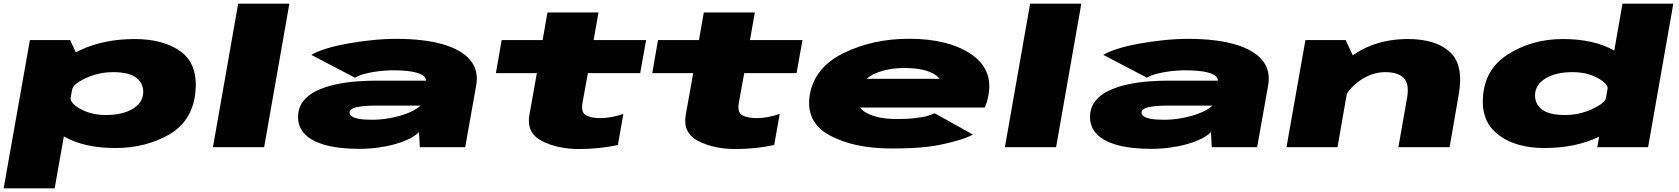

<svg xmlns="http://www.w3.org/2000/svg" viewBox="-41 -805 9184 1050"><path d="M-21 225H258L385 -494L342.5 -586H122.5ZM590 4.5Q752 4.5 880.2 -67.2Q1008.5 -139 1027 -295Q1044 -450 950.5 -520.8Q857 -591.5 695 -591.5Q526 -591.5 395 -529.5Q264 -467.5 259 -435.5L354 -315.5Q358 -345.5 429 -378Q500 -410.5 578 -410.5Q666 -410.5 706 -378.5Q746 -346.5 742 -293Q737 -239 681 -207.5Q625 -176 537 -176Q459 -176 399.5 -209Q340 -242 345.5 -272L209 -151Q202 -119 311.5 -57.2Q421 4.5 590 4.5Z M1123.5 0H1403.5L1541.5 -785H1261.5Z M1924 9Q1976.5 9 2026.2 2.2Q2076 -4.5 2119.5 -16.8Q2163 -29 2196.5 -45.5Q2230 -62 2250.5 -82.5L2255 0H2503L2563 -337Q2578 -419.5 2530.8 -476.2Q2483.5 -533 2380.8 -562.8Q2278 -592.5 2126 -592.5Q2060.5 -592.5 1991.2 -585.2Q1922 -578 1857.2 -566.2Q1792.5 -554.5 1741.5 -538.5Q1690.5 -522.5 1661.5 -505L1900.5 -380Q1917.5 -391.5 1951.5 -400.8Q1985.5 -410 2026.8 -415.2Q2068 -420.5 2108 -420.5Q2167 -420.5 2207.5 -414Q2248 -407.5 2268.2 -394.8Q2288.5 -382 2288.5 -365V-364H2018Q1966 -364 1906.8 -359.5Q1847.5 -355 1791.2 -342.5Q1735 -330 1689.2 -308Q1643.5 -286 1616.5 -250.8Q1589.5 -215.5 1589 -166Q1588.5 -110 1626.5 -71Q1664.5 -32 1739.2 -11.5Q1814 9 1924 9ZM1994.5 -150Q1951.5 -150 1924 -154.8Q1896.5 -159.5 1883.8 -168Q1871 -176.5 1871 -189Q1870.5 -199 1879.5 -206.5Q1888.5 -214 1906.2 -218.2Q1924 -222.5 1950.2 -225Q1976.5 -227.5 2012 -227.5H2257.5L2258 -226.5Q2233 -204 2189.8 -186.8Q2146.5 -169.5 2094.8 -159.8Q2043 -150 1994.5 -150Z M3126 10Q3236 10 3338 -12L3368 -182Q3300.5 -159 3243.5 -159Q3190.5 -159 3163 -175Q3135.5 -191 3144.5 -243L3174 -405H3460L3492.5 -586H3205.5L3232 -737H2953L2926.5 -586H2702.5L2671 -405H2895L2854 -176Q2837 -78 2922.5 -34Q3008 10 3126 10Z M3981 10Q4091 10 4193 -12L4223 -182Q4155.5 -159 4098.5 -159Q4045.5 -159 4018 -175Q3990.5 -191 3999.5 -243L4029 -405H4315L4347.5 -586H4060.5L4087 -737H3808L3781.5 -586H3557.5L3526 -405H3750L3709 -176Q3692 -78 3777.5 -34Q3863 10 3981 10Z M4834.5 7 4863 -154Q4761 -154 4700 -186.5Q4637.5 -217 4651 -288Q4664 -363 4735 -398.5Q4807 -433 4903 -433Q5001 -433 5055 -406.5Q5085.5 -391 5097 -374H4642L4614.5 -217H5344.5Q5358.5 -247 5365 -288Q5390 -430 5265 -512Q5140.5 -593 4930.5 -593Q4732.5 -593 4573 -515Q4415 -438 4388 -289Q4362 -139 4495 -65.5Q4627.5 7 4834.5 7ZM4863 -154 4834.5 7Q4954.5 7 5028 -2Q5099.5 -10 5175 -31Q5249.5 -50.5 5279 -69.5L5071 -185.5Q5043.5 -174.5 5020 -168Q4994.5 -163 4960 -158.5Q4924 -154 4863 -154Z M5454.5 0H5734.5L5872.5 -785H5592.5Z M6255 9Q6307.5 9 6357.2 2.2Q6407 -4.5 6450.5 -16.8Q6494 -29 6527.5 -45.5Q6561 -62 6581.5 -82.5L6586 0H6834L6894 -337Q6909 -419.5 6861.8 -476.2Q6814.5 -533 6711.8 -562.8Q6609 -592.5 6457 -592.5Q6391.5 -592.5 6322.2 -585.2Q6253 -578 6188.2 -566.2Q6123.5 -554.5 6072.5 -538.5Q6021.5 -522.5 5992.5 -505L6231.5 -380Q6248.5 -391.5 6282.5 -400.8Q6316.5 -410 6357.8 -415.2Q6399 -420.5 6439 -420.5Q6498 -420.5 6538.5 -414Q6579 -407.5 6599.2 -394.8Q6619.5 -382 6619.5 -365V-364H6349Q6297 -364 6237.8 -359.5Q6178.5 -355 6122.2 -342.5Q6066 -330 6020.2 -308Q5974.5 -286 5947.5 -250.8Q5920.5 -215.5 5920 -166Q5919.5 -110 5957.5 -71Q5995.5 -32 6070.2 -11.5Q6145 9 6255 9ZM6325.5 -150Q6282.5 -150 6255 -154.8Q6227.5 -159.5 6214.8 -168Q6202 -176.5 6202 -189Q6201.5 -199 6210.5 -206.5Q6219.5 -214 6237.2 -218.2Q6255 -222.5 6281.2 -225Q6307.5 -227.5 6343 -227.5H6588.5L6589 -226.5Q6564 -204 6520.8 -186.8Q6477.5 -169.5 6425.8 -159.8Q6374 -150 6325.5 -150Z M6994.5 0H7273.5L7360 -496L7318 -586H7098ZM7606.5 0H7886.5L7936.5 -288.5Q7965 -450.5 7887.8 -521Q7810.5 -591.5 7658.5 -591.5Q7461.5 -591.5 7324.8 -477.8Q7188 -364 7176.5 -302.5L7296.5 -220.5Q7310.5 -298.5 7382.5 -354.5Q7454.5 -410.5 7534.5 -410.5Q7605.5 -410.5 7636.5 -377.5Q7667.5 -344.5 7653.5 -267.5Z M8694 0H8972L9110 -785H8832L8708 -78ZM8405.5 4.5Q8575.5 4.5 8703.5 -57.2Q8831.5 -119 8838 -151L8743 -272Q8737.5 -242 8667 -209Q8596.5 -176 8517.5 -176Q8429.5 -176 8390 -207.5Q8350.5 -239 8354 -293Q8359.5 -346.5 8415.2 -378.5Q8471 -410.5 8559 -410.5Q8638 -410.5 8696.8 -378Q8755.5 -345.5 8751 -315.5L8887.5 -435.5Q8894 -467.5 8784.8 -529.5Q8675.5 -591.5 8505.5 -591.5Q8334.5 -591.5 8201.2 -504.8Q8068 -418 8068 -247Q8068 -129 8160.8 -62.2Q8253.5 4.5 8405.5 4.5Z"/></svg>

Font: Anybody ExtraExpanded Black
Style: Italic
Weight: 900
Width: 8
Italic angle: -10°
Version: Version 1.113;gftools[0.9.25]